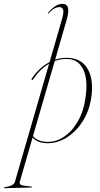

<svg xmlns="http://www.w3.org/2000/svg" viewBox="-122 -740 522 1005"><path d="M51.5 -325Q48.5 -320.5 45 -322Q41 -325 44 -328.5Q83.5 -387 137.5 -415L201.5 -636Q214 -679 207.8 -691Q201.5 -703 189.5 -703Q177.5 -703 165 -696.8Q152.5 -690.5 133.5 -671.5Q130 -669 129 -669.5Q127.5 -670.5 130 -674Q170 -720 205 -720Q225.5 -720 232.5 -703.5Q239.5 -687 229.5 -645.5L166.5 -427.5Q205 -440.5 244 -436.5Q309 -430 338.2 -377Q367.5 -324 357 -238.5Q348 -165.5 312.8 -108.5Q277.5 -51.5 226.5 -19.8Q175.5 12 119.5 9.5Q72.5 7 48.5 -20L-18 210Q-23.5 228.5 0.5 231.5L42 236.5Q45 236.5 45 239Q45 241.5 41.5 241.5L-97.5 245Q-101.5 245 -101.5 243Q-101.5 240.5 -97.5 240Q-50.5 233.5 -44 212L135 -406.5Q112.5 -393.5 91.2 -373Q70 -352.5 51.5 -325ZM120 2.5Q168.5 5 212 -23.5Q255.5 -52 286.2 -106Q317 -160 326.5 -234.5Q338.5 -325.5 314.2 -375.5Q290 -425.5 241.5 -430.5Q202.5 -434.5 164.5 -420.5L50.5 -27.5Q62.5 -13 80.8 -5.8Q99 1.5 120 2.5Z"/></svg>

Font: Fraunces 144pt Thin
Style: Italic
Weight: 100
Italic angle: -16°
Version: Version 1.000;[b76b70a41]